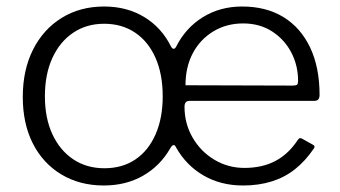

<svg xmlns="http://www.w3.org/2000/svg" viewBox="-20 -560 1046 590"><path d="M299 10Q225 10 168.5 -24Q112 -58 81 -119Q50 -180 50 -262Q50 -345 81.5 -407.5Q113 -470 169.5 -505Q226 -540 300 -540Q370 -540 423.5 -507.5Q477 -475 506 -416Q514 -404 521 -416Q550 -474 603 -507Q656 -540 724 -540Q798 -540 851 -507.5Q904 -475 933 -414Q962 -353 962 -268Q962 -260 958.5 -255Q955 -250 945 -250H562Q547 -250 547 -232Q547 -180 572 -137Q597 -94 639 -69Q681 -44 731 -44Q786 -44 826.5 -65.5Q867 -87 895 -130Q899 -135 901.5 -135.5Q904 -136 908 -134L942 -115Q950 -111 944 -103Q918 -65 886.5 -40Q855 -15 815 -2.5Q775 10 727 10Q658 10 605 -21Q552 -52 521 -107Q514 -123 503 -104Q472 -50 419.5 -20Q367 10 299 10ZM301 -43Q356 -43 396 -70Q436 -97 458 -147Q480 -197 480 -264Q480 -332 458 -382Q436 -432 395.5 -459.5Q355 -487 300 -487Q246 -487 205 -459.5Q164 -432 141 -382Q118 -332 118 -264Q118 -197 141 -147.5Q164 -98 205 -70.5Q246 -43 301 -43ZM727 -488Q676 -488 635.5 -463.5Q595 -439 572.5 -396.5Q550 -354 550 -298L879 -297Q890 -297 893 -300Q896 -303 896 -311Q896 -359 875 -399Q854 -439 816 -463.5Q778 -488 727 -488Z"/></svg>

Font: Libre Franklin Thin Light
Style: Regular
Weight: 300
Version: Version 3.000